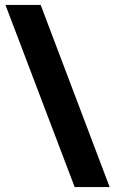

<svg xmlns="http://www.w3.org/2000/svg" viewBox="-20 -744 465 774"><path d="M144 -724H2L281 10H422Z"/></svg>

Font: Noto Sans Myanmar UI ExtraCondensed Black
Style: Regular
Weight: 900
Width: 2
Designer: Monotype Design Team
Foundry: Monotype Imaging Inc.
Version: Version 2.103